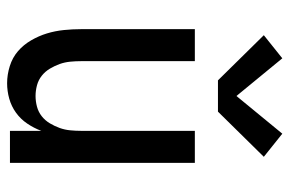

<svg xmlns="http://www.w3.org/2000/svg" viewBox="-157 -649 814 540"><g transform="rotate(90 250.0 -379.0)"><path d="M214 8Q190 8 166 0.5Q142 -7 124 -22.5Q106 -38 93.5 -59.5Q81 -81 74 -104Q67 -127 64.5 -151.5Q62 -176 62 -200V-520H152V-200Q152 -185 153.5 -169.5Q155 -154 160 -140Q165 -126 173 -112.5Q181 -99 193 -89.5Q205 -80 220 -76Q235 -72 250 -72Q265 -72 280 -76Q295 -80 307 -89.5Q319 -99 327 -112.5Q335 -126 340 -140Q345 -154 346.5 -169.5Q348 -185 348 -200V-520H438V0H348V-88Q340 -67 327.5 -48.5Q315 -30 297 -17Q279 -4 257.5 2Q236 8 214 8ZM206 -585 79 -714 144 -766 250 -637 356 -766 421 -714 294 -585Z"/></g></svg>

Font: Iosevka SS04 Medium
Style: Regular
Weight: 500
Monospace: yes
Designer: Belleve Invis
Foundry: Belleve Invis
Version: Version 19.0.0; ttfautohint (v1.8.4)